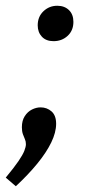

<svg xmlns="http://www.w3.org/2000/svg" viewBox="-56 -489 305 667"><path d="M-1 158 -36 128Q-7 93 8 71Q23 49 28.5 35Q34 21 34 12Q34 2 30.5 -5.5Q27 -13 23.5 -23Q20 -33 20 -47Q20 -70 30 -85.5Q40 -101 55 -108.5Q70 -116 85 -116Q107 -116 123 -102Q139 -88 139 -59Q139 -29 122 6Q105 41 73.5 79.5Q42 118 -1 158ZM130 -346Q104 -346 89.5 -361.5Q75 -377 75 -401Q75 -431 95 -450Q115 -469 143 -469Q168 -469 183.5 -454Q199 -439 199 -413Q199 -383 179 -364.5Q159 -346 130 -346Z"/></svg>

Font: Bitter Thin Medium
Style: Italic
Weight: 500
Italic angle: -9°
Version: Version 3.021